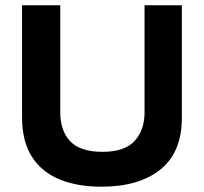

<svg xmlns="http://www.w3.org/2000/svg" viewBox="-20 -695 770 725"><path d="M362.5 10Q271.7 10 204.2 -17.9Q136.7 -45.8 100 -103.8Q63.3 -161.7 63.3 -251.7V-675H207.5V-271.7Q207.5 -200.8 245.4 -161.2Q283.3 -121.7 366.7 -121.7Q451.7 -121.7 488.8 -163.3Q525.8 -205 525.8 -270.8V-675H666.7V-250Q666.7 -120 585.8 -55Q505 10 362.5 10Z"/></svg>

Font: Funnel Display
Style: Bold
Weight: 700
Designer: NORD ID, Kristian Moeller
Foundry: Dicotype
Version: Version 1.000